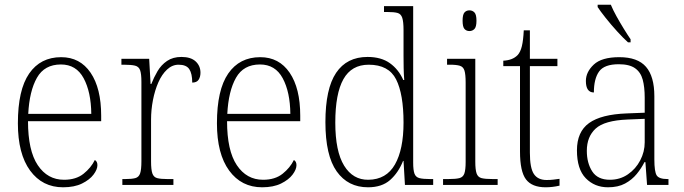

<svg xmlns="http://www.w3.org/2000/svg" viewBox="-20 -786 2906 816"><path d="M248 10Q160 10 108 -61Q56 -132 56 -262Q56 -404 104 -473.5Q152 -543 240 -543Q320 -543 365 -477Q410 -411 410 -294V-271H99Q99 -146 140.5 -84Q182 -22 252 -22Q303 -22 335 -47.5Q367 -73 383 -106Q394 -100 394 -84Q394 -66 377.5 -44Q361 -22 328.5 -6Q296 10 248 10ZM368 -302Q367 -395 335.5 -453.5Q304 -512 239 -512Q169 -512 137 -455.5Q105 -399 100 -302Z M500 0V-25H512Q540 -25 555 -29Q570 -33 575.5 -49Q581 -65 581 -101V-438Q581 -472 575.5 -487.5Q570 -503 554 -507Q538 -511 506 -511H496V-536H614L620 -429H623Q634 -457 649.5 -483.5Q665 -510 690 -527Q715 -544 751 -544Q791 -544 811.5 -525Q832 -506 832 -477Q832 -459 824 -447Q816 -435 797 -435Q797 -473 784.5 -492Q772 -511 739 -511Q712 -511 690 -490.5Q668 -470 653 -436Q638 -402 630 -360.5Q622 -319 622 -278V-100Q622 -65 627.5 -49Q633 -33 648 -29Q663 -25 691 -25H717V0Z M1094 10Q1006 10 954 -61Q902 -132 902 -262Q902 -404 950 -473.5Q998 -543 1086 -543Q1166 -543 1211 -477Q1256 -411 1256 -294V-271H945Q945 -146 986.5 -84Q1028 -22 1098 -22Q1149 -22 1181 -47.5Q1213 -73 1229 -106Q1240 -100 1240 -84Q1240 -66 1223.5 -44Q1207 -22 1174.5 -6Q1142 10 1094 10ZM1214 -302Q1213 -395 1181.5 -453.5Q1150 -512 1085 -512Q1015 -512 983 -455.5Q951 -399 946 -302Z M1544 10Q1459 10 1411 -57.5Q1363 -125 1363 -267Q1363 -409 1408.5 -476.5Q1454 -544 1542 -544Q1600 -544 1637 -517.5Q1674 -491 1694 -446H1698Q1696 -471 1695.5 -498Q1695 -525 1695 -548V-658Q1695 -694 1689.5 -710.5Q1684 -727 1669.5 -731Q1655 -735 1627 -735H1612V-760H1736V-95Q1736 -63 1741.5 -48Q1747 -33 1762.5 -29Q1778 -25 1808 -25H1821V0H1701L1695 -102H1693Q1673 -52 1638 -21Q1603 10 1544 10ZM1546 -22Q1622 -23 1658.5 -87Q1695 -151 1695 -265Q1695 -386 1663.5 -448.5Q1632 -511 1547 -511Q1474 -511 1439.5 -449.5Q1405 -388 1405 -265Q1405 -143 1442.5 -82Q1480 -21 1546 -22Z M1975 -654Q1962 -654 1954 -663Q1946 -672 1946 -698Q1946 -724 1954 -733Q1962 -742 1975 -742Q1988 -742 1996.5 -733Q2005 -724 2005 -698Q2005 -672 1996.5 -663Q1988 -654 1975 -654ZM1863 0V-25H1885Q1917 -25 1932.5 -29Q1948 -33 1953.5 -48.5Q1959 -64 1959 -98V-435Q1959 -470 1954 -486Q1949 -502 1934.5 -506.5Q1920 -511 1892 -511H1880V-536H2000V-99Q2000 -65 2005.5 -49Q2011 -33 2026.5 -29Q2042 -25 2074 -25H2095V0Z M2299 10Q2241 10 2215.5 -23.5Q2190 -57 2190 -142V-505H2119V-528Q2159 -530 2180 -552Q2192 -565 2198 -590Q2204 -615 2206 -657H2232V-536H2349V-505H2232V-137Q2232 -72 2249 -46.5Q2266 -21 2303 -21Q2319 -21 2331 -22.5Q2343 -24 2358 -26V3Q2328 10 2299 10Z M2564 10Q2507 10 2469.5 -28.5Q2432 -67 2432 -147Q2432 -226 2483.5 -263Q2535 -300 2644 -304L2720 -307V-371Q2720 -416 2711.5 -447.5Q2703 -479 2679 -496Q2655 -513 2610 -513Q2548 -513 2526 -482Q2504 -451 2504 -393Q2470 -393 2470 -442Q2470 -480 2503.5 -511.5Q2537 -543 2612 -543Q2690 -543 2725.5 -502Q2761 -461 2761 -377V-109Q2761 -56 2771 -40.5Q2781 -25 2817 -25H2821V0H2730L2723 -97H2719Q2706 -71 2686 -46.5Q2666 -22 2636.5 -6Q2607 10 2564 10ZM2572 -22Q2615 -22 2648.5 -45Q2682 -68 2701 -104.5Q2720 -141 2720 -181V-281L2647 -278Q2549 -274 2511.5 -239.5Q2474 -205 2474 -145Q2474 -93 2497 -57.5Q2520 -22 2572 -22ZM2649 -606Q2629 -624 2603 -652.5Q2577 -681 2554 -710Q2531 -739 2520 -756V-766H2576Q2585 -744 2600 -717Q2615 -690 2631 -664Q2647 -638 2660 -619V-606Z"/></svg>

Font: Noto Serif Khmer SemiCondensed ExtraLight
Style: Regular
Weight: 200
Width: 4
Designer: Danh Hong and the Monotype Design Team
Foundry: Monotype Imaging Inc.
Version: Version 2.004; ttfautohint (v1.8.4.7-5d5b)